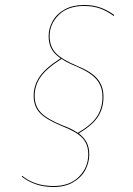

<svg xmlns="http://www.w3.org/2000/svg" viewBox="-20 -690 535 770"><path d="M179 -545Q179 -504 203 -478Q227 -452 289 -426Q346 -403 370.5 -374Q395 -345 395 -302Q395 -256 373 -222Q351 -188 296 -155Q318 -138 328 -118Q338 -98 338 -71Q338 -37 321.5 -7Q305 23 272.5 41.5Q240 60 195 60Q120 60 67 18L69 15Q119 56 195 56Q260 56 297 18.5Q334 -19 334 -71Q334 -111 310.5 -136.5Q287 -162 227 -185Q166 -210 140.5 -236.5Q115 -263 115 -306Q115 -347 138.5 -382Q162 -417 223 -456Q197 -474 186 -495Q175 -516 175 -545Q175 -577 191.5 -606Q208 -635 240 -652.5Q272 -670 317 -670Q353 -670 381.5 -660Q410 -650 438 -630L436 -626Q409 -646 381 -656Q353 -666 317 -666Q252 -666 215.5 -630Q179 -594 179 -545ZM288 -423Q250 -438 227 -454Q166 -415 142.5 -381Q119 -347 119 -306Q119 -264 144.5 -238Q170 -212 229 -188Q268 -174 292 -157Q348 -190 369.5 -223.5Q391 -257 391 -302Q391 -343 367.5 -371Q344 -399 288 -423Z"/></svg>

Font: Fira Sans Condensed Four
Style: Italic
Weight: 100
Width: 3
Italic angle: -8°
Designer: bBox Type GmbH & Carrois Corporate GbR & Edenspiekermann AG
Foundry: bBox Type GmbH & Carrois Corporate GbR & Edenspiekermann AG
Version: Version 4.301